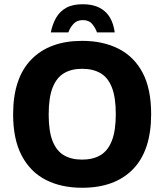

<svg xmlns="http://www.w3.org/2000/svg" viewBox="-20 -873 777 907"><path d="M368 14Q269 14 196 -23.5Q123 -61 82.5 -138Q42 -215 42 -333Q42 -504 128 -592Q214 -680 368 -680Q467 -680 540.5 -642.5Q614 -605 654 -529Q694 -453 694 -334Q694 -162 608.5 -74Q523 14 368 14ZM368 -119Q419 -119 454.5 -140Q490 -161 508.5 -208.5Q527 -256 527 -334Q527 -413 508.5 -460Q490 -507 454.5 -527.5Q419 -548 368 -548Q317 -548 282 -527Q247 -506 228.5 -459Q210 -412 210 -332Q210 -253 228.5 -206.5Q247 -160 282 -139.5Q317 -119 368 -119ZM371 -853Q419 -853 451 -836Q483 -819 500 -789Q517 -759 522 -720H438Q431 -741 415.5 -759.5Q400 -778 371 -778Q343 -778 326.5 -759.5Q310 -741 303 -720H220Q228 -759 245 -789Q262 -819 292.5 -836Q323 -853 371 -853Z"/></svg>

Font: Maven Pro
Style: Bold
Weight: 700
Designer: Joe Prince
Foundry: Joe Prince
Version: Version 2.103